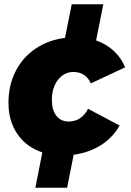

<svg xmlns="http://www.w3.org/2000/svg" viewBox="-20 -727 618 907"><path d="M396 -213 545 -134Q513 -77 457 -41.5Q401 -6 328 4L297 160H147L180 -7Q105 -32 62.5 -93.5Q20 -155 20 -241Q20 -324 53.5 -390Q87 -456 147.5 -497Q208 -538 287 -548L319 -707H468L434 -536Q482 -519 517 -487Q552 -455 571 -409L409 -333Q398 -359 377 -373Q356 -387 327 -387Q283 -387 254 -350Q225 -313 225 -255Q225 -208 246 -180.5Q267 -153 304 -153Q365 -153 396 -213Z"/></svg>

Font: TypoPRO Montserrat
Style: Italic
Weight: 800
Italic angle: -11.3°
Designer: Julieta Ulanovsky
Foundry: Julieta Ulanovsky
Version: Version 6.001